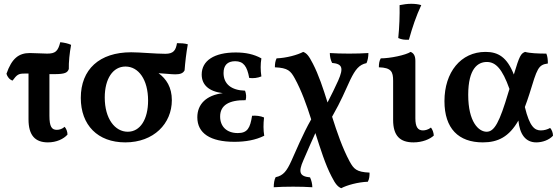

<svg xmlns="http://www.w3.org/2000/svg" viewBox="-20 -740 2948 1010"><path d="M266 -350C323 -350 335 -358 342 -377C341 -412 346 -462 354 -504C340 -511 317 -516 297 -518C285 -470 271 -458 228 -458C200 -458 168 -461 137 -461C79 -461 42 -433 14 -352C18 -337 30 -321 46 -316C69 -347 77 -353 108 -353H130V-112C130 -28 165 9 232 9C277 9 315 -9 335 -32C335 -47 329 -63 320 -73C308 -62 293 -57 279 -57C252 -57 240 -74 240 -131V-350Z M911 -513C905 -476 893 -457 850 -457C797 -457 717 -465 670 -465C503 -465 405 -375 405 -225C405 -82 494 9 639 9C789 9 884 -90 884 -213C884 -281 855 -325 814 -355C852 -353 880 -349 902 -349C927 -349 943 -354 951 -370C954 -412 960 -463 968 -507C952 -512 930 -513 911 -513ZM652 -47C585 -47 531 -115 531 -227C531 -326 574 -390 640 -390C709 -390 759 -321 759 -211C759 -113 718 -47 652 -47Z M1369 -122C1351 -130 1326 -133 1306 -131C1296 -67 1282 -40 1231 -40C1172 -40 1138 -75 1138 -127C1138 -187 1185 -214 1272 -213C1277 -228 1275 -248 1269 -263C1197 -265 1156 -298 1156 -356C1156 -395 1175 -418 1217 -418C1261 -418 1280 -391 1291 -330C1312 -327 1336 -330 1355 -338C1350 -371 1350 -402 1355 -433C1315 -455 1272 -464 1220 -464C1107 -464 1041 -421 1041 -348C1041 -294 1078 -259 1152 -250C1065 -239 1018 -192 1018 -123C1018 -39 1086 6 1213 6C1271 6 1324 -3 1370 -26C1365 -56 1365 -87 1369 -122Z M1819 109C1781 38 1753 -44 1727 -126C1779 -218 1790 -251 1823 -321C1849 -374 1869 -400 1908 -408C1914 -421 1918 -441 1918 -461C1891 -459 1851 -458 1816 -458C1780 -458 1743 -459 1715 -461C1715 -444 1719 -424 1727 -409C1780 -404 1789 -384 1759 -316C1745 -284 1722 -238 1703 -201C1680 -275 1656 -347 1626 -405C1604 -448 1593 -460 1575 -467C1545 -451 1487 -435 1435 -433C1428 -419 1426 -404 1426 -386C1495 -383 1509 -367 1531 -327C1566 -263 1593 -188 1617 -112C1573 -35 1532 64 1512 108C1489 158 1471 184 1430 192C1423 205 1420 225 1420 245C1447 243 1486 242 1522 242C1557 242 1595 243 1623 245C1623 228 1618 208 1611 193C1556 188 1548 166 1576 103C1602 43 1626 -12 1639 -40C1666 44 1691 125 1724 188C1745 230 1758 243 1775 250C1805 234 1863 218 1915 216C1923 201 1924 186 1924 168C1855 165 1841 149 1819 109Z M2131 -531C2150 -599 2169 -655 2196 -713C2181 -718 2162 -720 2143 -720C2123 -720 2102 -717 2082 -713C2083 -660 2081 -598 2075 -540C2092 -532 2108 -530 2131 -531ZM2155 9C2202 9 2242 -8 2262 -27C2261 -43 2255 -59 2247 -69C2233 -58 2217 -54 2205 -54C2178 -54 2165 -72 2165 -118V-420C2165 -448 2155 -461 2140 -467C2114 -450 2032 -433 1983 -433C1975 -420 1973 -404 1973 -386C2039 -384 2048 -362 2048 -315V-109C2048 -26 2084 9 2155 9Z M2874 -67C2860 -59 2843 -54 2825 -54C2793 -54 2766 -73 2741 -177C2749 -198 2757 -221 2765 -246C2806 -380 2811 -399 2862 -406C2862 -427 2860 -444 2854 -458C2811 -458 2766 -460 2742 -467C2720 -458 2713 -448 2683 -348C2647 -440 2600 -467 2534 -467C2404 -467 2318 -360 2318 -208C2318 -64 2392 9 2520 9C2599 9 2658 -20 2707 -106C2714 -33 2745 9 2801 9C2834 9 2869 -4 2889 -26C2889 -41 2883 -57 2874 -67ZM2540 -47C2498 -47 2443 -98 2443 -241C2443 -380 2494 -414 2541 -414C2587 -414 2622 -379 2660 -272L2654 -253C2608 -98 2581 -47 2540 -47Z"/></svg>

Font: Vollkorn Semibold
Style: Regular
Weight: 600
Designer: Friedrich Althausen
Foundry: Friedrich Althausen
Version: Version 4.015;PS 004.015;hotconv 1.0.88;makeotf.lib2.5.64775